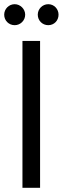

<svg xmlns="http://www.w3.org/2000/svg" viewBox="-33 -895 299 915"><path d="M158 0V-700H74V0ZM197 -775C225 -775 246 -797 246 -825C246 -852 225 -875 197 -875C169 -875 147 -852 147 -825C147 -797 169 -775 197 -775ZM37 -775C64 -775 87 -797 87 -825C87 -852 64 -875 37 -875C9 -875 -13 -852 -13 -825C-13 -797 9 -775 37 -775Z"/></svg>

Font: Rootstock Sans Body
Style: Regular
Weight: 400
Designer: Colophon Foundry, Jonny Pinhorn
Foundry: Colophon Foundry
Version: Version 1.200;FEAKit 1.0